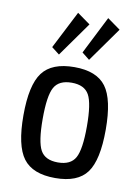

<svg xmlns="http://www.w3.org/2000/svg" viewBox="-85 -802 631 873"><g transform="rotate(10 230.0 -366.0)"><path d="M264 -702 151 -543 115 -571 204 -745ZM403 -702 290 -543 255 -571 343 -745ZM231 -499Q334 -499 377 -441Q420 -383 420 -243Q420 -103 377.5 -45Q335 13 231 13Q127 13 83.5 -45Q40 -103 40 -243Q40 -383 83.5 -441Q127 -499 231 -499ZM311.5 -388Q290 -427 231 -427Q172 -427 150.5 -388Q129 -349 129 -243Q129 -137 150.5 -98Q172 -59 231 -59Q290 -59 311.5 -98Q333 -137 333 -243Q333 -349 311.5 -388Z"/></g></svg>

Font: exo2condensed_r
Style: Regular
Weight: 400
Width: 3
Designer: Natanael Gama
Version: Version 1.001;PS 001.001;hotconv 1.0.70;makeotf.lib2.5.58329